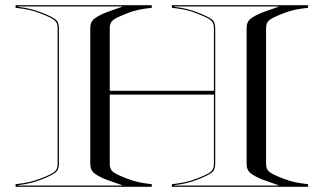

<svg xmlns="http://www.w3.org/2000/svg" viewBox="-20 -720 1248 740"><path d="M40 -690V-700H565V-690Q534.5 -686.5 513 -682Q491.5 -677.5 467 -667.5Q429.5 -653 416.2 -643Q403 -633 403 -612.5V-370H804.5V-612.5Q804.5 -633 791.2 -643Q778 -653 740.5 -667.5Q716 -677.5 694.5 -682Q673 -686.5 642.5 -690V-700H1167.5V-690Q1137 -686.5 1115.5 -682Q1094 -677.5 1069.5 -667.5Q1032 -653 1018.8 -643Q1005.5 -633 1005.5 -612.5V-87.5Q1005.5 -67 1018.8 -57Q1032 -47 1069.5 -32.5Q1094 -23 1115.5 -18.2Q1137 -13.5 1167.5 -10V0H642.5V-10Q673 -13.5 694.5 -18.2Q716 -23 740.5 -32.5Q778 -47 791.2 -57Q804.5 -67 804.5 -87.5V-355.5H403V-87.5Q403 -67 416.2 -57Q429.5 -47 467 -32.5Q491.5 -23 513 -18.2Q534.5 -13.5 565 -10V0H40V-10Q70.5 -13.5 92 -18.2Q113.5 -23 138 -32.5Q175.5 -47 188.8 -57Q202 -67 202 -87.5V-612.5Q202 -633 188.8 -643Q175.5 -653 138 -667.5Q113.5 -677.5 92 -682Q70.5 -686.5 40 -690ZM652.5 -693.5Q679.5 -690.5 700.5 -685.2Q721.5 -680 743 -671.5Q780 -657 794.8 -646.5Q809.5 -636 809.5 -612.5V-87.5Q809.5 -64.5 794.8 -53.8Q780 -43 743 -28.5Q721.5 -20 700.5 -14.8Q679.5 -9.5 652.5 -6.5V-5H1052.5V-6.5Q1033 -13.5 1019.5 -18Q1006 -22.5 991.5 -28Q962.5 -39.5 946.5 -52Q930.5 -64.5 930.5 -87.5V-612.5Q930.5 -636 946.5 -648.2Q962.5 -660.5 991.5 -672Q1006 -677.5 1019.5 -682.2Q1033 -687 1052.5 -693.5V-695H652.5ZM450 -693.5V-695H50V-693.5Q77 -690.5 98 -685.2Q119 -680 140.5 -671.5Q177.5 -657 192.2 -646.5Q207 -636 207 -612.5V-87.5Q207 -64.5 192.2 -53.8Q177.5 -43 140.5 -28.5Q119 -20 98 -14.8Q77 -9.5 50 -6.5V-5H450V-6.5Q430.5 -13.5 417 -18Q403.5 -22.5 389 -28Q360 -39.5 344 -52Q328 -64.5 328 -87.5V-612.5Q328 -636 344 -648.2Q360 -660.5 389 -672Q403.5 -677.5 417 -682.2Q430.5 -687 450 -693.5Z"/></svg>

Font: Engraving Unshaded CC
Style: Bold
Weight: 700
Designer: indestructible type*
Foundry: Cowboy Collective
Version: Version 1.000